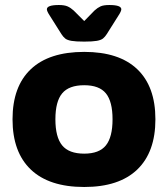

<svg xmlns="http://www.w3.org/2000/svg" viewBox="-20 -738 670 766"><path d="M316 8Q176 8 103 -61.5Q30 -131 30 -262Q30 -393 103 -462Q176 -531 316 -531Q455 -531 527.5 -462Q600 -393 600 -262Q600 -131 527.5 -61.5Q455 8 316 8ZM316 -125Q376 -125 402.5 -158Q429 -191 429 -262Q429 -333 402.5 -365.5Q376 -398 316 -398Q255 -398 228 -365.5Q201 -333 201 -262Q201 -191 228 -158Q255 -125 316 -125ZM416 -718Q464 -718 464 -701Q464 -693 452 -675L406 -602Q399 -591 391 -584.5Q383 -578 366 -575Q349 -572 316 -572Q282 -572 265 -575Q248 -578 240 -584.5Q232 -591 225 -602L179 -675Q167 -693 167 -701Q167 -718 215 -718Q237 -718 249.5 -712.5Q262 -707 274 -696L316 -654L357 -696Q369 -707 381 -712.5Q393 -718 416 -718Z"/></svg>

Font: Asap Semi Expanded ExtraBold
Style: Regular
Weight: 800
Width: 6
Designer: Pablo Cosgaya
Foundry: Omnibus-Type
Version: Version 3.001; ttfautohint (v1.8.4.7-5d5b)